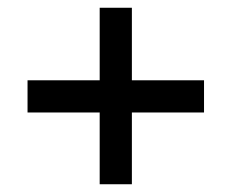

<svg xmlns="http://www.w3.org/2000/svg" viewBox="-20 -571 597 495"><path d="M237 -281V-96H320V-281H506V-364H320V-551H237V-364H51V-281Z"/></svg>

Font: Noto Sans Devanagari UI Medium
Style: Regular
Weight: 500
Designer: Jelle Bosma - Monotype Design Team
Foundry: Monotype Imaging Inc.
Version: Version 2.004